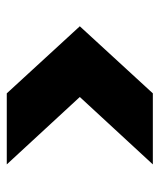

<svg xmlns="http://www.w3.org/2000/svg" viewBox="29 -640 482 581"><g transform="rotate(-90 270.5 -350.0)"><path d="M267 -350C267 -350 63 -129 63 -129C63 -129 278 -129 278 -129C278 -129 481 -350 481 -350C481 -350 278 -571 278 -571C278 -571 63 -571 63 -571C63 -571 267 -350 267 -350Z"/></g></svg>

Font: Girnar Poppins
Style: Bold
Weight: 500
Designer: Ninad Kale (Devanagari), Jonny Pinhorn (Latin)
Foundry: Indian Type Foundry
Version: ""